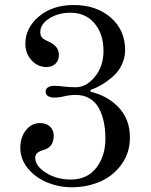

<svg xmlns="http://www.w3.org/2000/svg" viewBox="-20 -747 614 780"><path d="M62.5 -146.5Q62.5 -189 85.4 -218Q108.4 -247.1 142.6 -247.1Q168 -247.1 183.1 -232.7Q198.2 -218.3 198.2 -195.3Q198.2 -148.9 156.7 -137.7Q123 -128.4 123 -106.4Q123 -72.8 166.7 -45.2Q210.4 -17.6 267.6 -17.6Q334.5 -17.6 371.3 -65.4Q408.2 -113.3 408.2 -183.6Q408.2 -220.7 401.6 -252Q395 -283.2 381.3 -308.1Q367.7 -333 343.8 -347.2Q319.8 -361.3 288.1 -361.3Q263.7 -361.3 243.7 -356.4Q219.7 -350.6 199.2 -350.6Q185.5 -350.6 175.5 -356.4Q165.5 -362.3 165.5 -374.5Q165.5 -386.7 175.5 -392.6Q185.5 -398.4 199.2 -398.4Q221.2 -398.4 243.2 -395Q262.7 -392.6 288.1 -392.6Q330.6 -392.6 365.5 -435.1Q400.4 -477.5 400.4 -540Q400.4 -608.9 364 -652.1Q327.6 -695.3 266.6 -695.3Q216.8 -695.3 180.2 -672.1Q143.6 -648.9 143.6 -616.2Q143.6 -601.1 152.1 -593Q160.6 -585 178.2 -577.6Q219.2 -559.6 219.2 -523.9Q219.2 -501 205.1 -487.8Q190.9 -474.6 169.4 -474.6Q133.3 -474.6 108.2 -502Q83 -529.3 83 -569.3Q83 -633.8 138.2 -680.2Q193.4 -726.6 279.8 -726.6Q371.1 -726.6 429.7 -675.8Q488.3 -625 488.3 -543.5Q488.3 -512.2 474.9 -484.1Q461.4 -456.1 439.2 -436.5Q417 -417 394 -403.3Q371.1 -389.6 347.7 -381.8V-374.5Q418.9 -357.4 463.4 -309.1Q507.8 -260.7 507.8 -189Q507.8 -126.5 474.1 -79.6Q440.4 -32.7 387.5 -9.5Q334.5 13.7 271.5 13.7Q218.8 13.7 171.1 -6.1Q123.5 -25.9 93 -63.2Q62.5 -100.6 62.5 -146.5Z"/></svg>

Font: Theano Modern
Style: Regular
Weight: 400
Designer: Alexey Kryukov
Version: Version 2.00